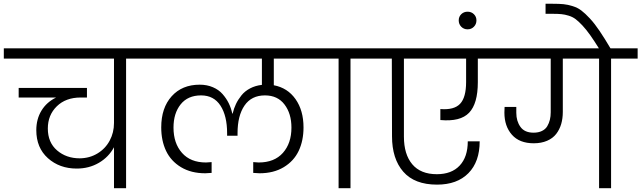

<svg xmlns="http://www.w3.org/2000/svg" viewBox="-49 -996 3394 1016"><path d="M-28.8 -686V-740.2H758.8V-686H618.2V0H554.2V-216.8Q526.4 -165 474.4 -134.5Q422.4 -104 356.9 -104Q266.1 -104 204.6 -158.9Q143.1 -213.9 143.1 -307.1Q143.1 -365.7 170.4 -410.6Q197.8 -455.6 248 -480H49.8V-530.8H411.1V-480H377.9Q299.3 -480 251.7 -433.6Q204.1 -387.2 204.1 -315.9Q204.1 -242.2 252.9 -200.2Q301.8 -158.2 373 -158.2Q425.3 -158.7 467 -184.1Q508.8 -209.5 531.5 -252Q554.2 -294.4 554.2 -345.2V-686Z M1324.2 -79.1Q1315.4 -79.1 1291 -81.1V-138.2Q1310.5 -136.2 1319.8 -136.2Q1402.8 -136.2 1448 -187Q1493.2 -237.8 1493.2 -320.8Q1493.2 -395 1456.5 -443.1Q1419.9 -491.2 1353 -491.2Q1281.7 -491.2 1244.9 -437.5Q1208 -383.8 1208 -291V-277.8H1152.8V-291Q1152.8 -382.8 1117.7 -437Q1082.5 -491.2 1015.1 -491.2Q944.8 -491.2 907 -443.8Q869.1 -396.5 869.1 -320.8Q869.1 -237.8 914.1 -187Q959 -136.2 1041 -136.2Q1048.3 -136.2 1070.8 -138.2V-81.1Q1046.4 -79.1 1037.1 -79.1Q962.4 -79.1 908.9 -111.3Q855.5 -143.6 829.8 -197.5Q804.2 -251.5 804.2 -321.8Q804.2 -425.3 859.4 -486.6Q914.6 -547.9 1007.8 -547.9Q1046.4 -547.9 1077.6 -534.4Q1108.9 -521 1128.9 -498Q1148.9 -475.1 1161.4 -449.7Q1173.8 -424.3 1180.2 -395H1182.1Q1188.5 -422.4 1199.7 -445.8Q1210.9 -469.2 1228.8 -491.5Q1246.6 -513.7 1274.4 -528.3Q1302.2 -543 1336.9 -546.9V-686H701.2V-740.2H1660.2V-686H1399.9V-544.9Q1472.7 -531.2 1514.9 -471.4Q1557.1 -411.6 1557.1 -321.8Q1557.1 -251.5 1531.5 -197.5Q1505.9 -143.6 1452.4 -111.3Q1398.9 -79.1 1324.2 -79.1Z M1742.7 0V-686H1602.1V-740.2H1946.8V-686H1805.7V0Z M1888.7 -686V-740.2H2598.6V-686H2479.5V-561Q2479.5 -447.8 2433.3 -399.4Q2387.2 -351.1 2281.2 -360.8V-418.9Q2354 -413.1 2385.7 -446.8Q2417.5 -480.5 2417.5 -562V-686H2088.4V-272.9Q2088.4 -179.2 2132.6 -126.7Q2176.8 -74.2 2262.7 -74.2Q2340.8 -74.2 2383.5 -119.9Q2426.3 -165.5 2426.3 -248H2489.3Q2489.3 -140.1 2429.7 -79.6Q2370.1 -19 2263.7 -19Q2144.5 -19 2085 -87.4Q2025.4 -155.8 2025.4 -274.9L2024.4 -686Z M2378.4 -888.2Q2378.4 -907.7 2391.8 -920.9Q2405.3 -934.1 2425.3 -934.1Q2445.3 -934.1 2458.7 -920.9Q2472.2 -907.7 2472.2 -888.2Q2472.2 -868.2 2458.7 -854.5Q2445.3 -840.8 2425.3 -840.8Q2405.3 -840.8 2391.8 -854.5Q2378.4 -868.2 2378.4 -888.2Z M3121.1 0V-686H2929.2V-403.8Q2929.2 -369.1 2920.7 -339.8Q2912.1 -310.5 2894.3 -287.4Q2876.5 -264.2 2845.9 -251Q2815.4 -237.8 2775.4 -237.8Q2699.7 -237.8 2659.9 -283Q2620.1 -328.1 2620.1 -399.9Q2620.1 -420.4 2621.1 -430.2H2683.1V-398.9Q2683.1 -355 2705.1 -324.5Q2727.1 -293.9 2774.4 -293.9Q2800.3 -293.9 2818.8 -303Q2837.4 -312 2846.9 -328.1Q2856.4 -344.2 2860.8 -362.3Q2865.2 -380.4 2865.2 -401.9V-686H2540.5V-740.2H3325.2V-686H3184.6V0Z M3123 -735.8Q3095.2 -780.3 3074 -810.3Q3052.7 -840.3 3032.5 -861.8Q3012.2 -883.3 2996.6 -895Q2981 -906.7 2960.2 -913.1Q2939.5 -919.4 2921.9 -921.1Q2904.3 -922.9 2876 -922.9H2837.9V-976.1H2875Q2910.6 -976.1 2932.9 -973.9Q2955.1 -971.7 2981.2 -963.6Q3007.3 -955.6 3027.3 -940.4Q3047.4 -925.3 3072.5 -898.2Q3097.7 -871.1 3124 -832Q3150.4 -793 3184.1 -735.8Z"/></svg>

Font: SVN-Poppins Light
Style: Regular
Weight: 300
Designer: Ninad Kale (Devanagari), Jonny Pinhorn (Latin)
Foundry: Indian Type Foundry
Version: Version 3.002 2017